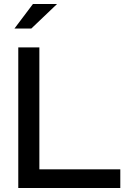

<svg xmlns="http://www.w3.org/2000/svg" viewBox="-20 -936 654 956"><path d="M71 0V-700H176V-93H579V0ZM52 -794 144 -916H264L136 -794Z"/></svg>

Font: Red Hat Display Medium
Style: Regular
Weight: 500
Designer: Pentagram, MCKL
Foundry: Pentagram, MCKL
Version: Version 1.023